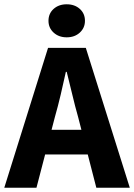

<svg xmlns="http://www.w3.org/2000/svg" viewBox="-26 -875 625 895"><path d="M-6 0 198 -652H374L579 0H423L338 -330Q324 -379 311 -434Q298 -489 285 -540H281Q270 -489 257 -434Q244 -379 230 -330L144 0ZM128 -155V-270H442V-155ZM285 -701Q248 -701 224 -723Q200 -745 200 -778Q200 -812 224 -833.5Q248 -855 285 -855Q322 -855 346 -833.5Q370 -812 370 -778Q370 -745 346 -723Q322 -701 285 -701Z"/></svg>

Font: Source Sans 3
Style: Bold
Weight: 700
Designer: Paul D. Hunt
Foundry: Adobe
Version: Version 3.052;hotconv 1.1.0;makeotfexe 2.6.0